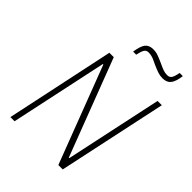

<svg xmlns="http://www.w3.org/2000/svg" viewBox="-253 -1022 1144 1144"><g transform="rotate(45 319.5 -449.5)"><path d="M47 0 193 -688H230L464 -75H468L599 -688H635L488 0H451L217 -613H213L82 0ZM364 -888Q386 -888 405.5 -881Q425 -874 456 -860Q479 -849 495.5 -843Q512 -837 531 -837Q550 -837 559 -851Q568 -865 574 -899H601Q594 -847 576.5 -825.5Q559 -804 524 -804Q503 -804 482.5 -811Q462 -818 433 -831Q428 -833 413 -840.5Q398 -848 384 -851.5Q370 -855 357 -855Q339 -855 330 -841Q321 -827 314 -793H288Q296 -846 312.5 -867Q329 -888 364 -888Z"/></g></svg>

Font: Saira Semi Condensed Thin
Style: Italic
Weight: 100
Width: 4
Italic angle: -12°
Designer: Hector Gatti with collaboration of the Omnibus-Type team
Foundry: Omnibus-Type
Version: Version 1.001; ttfautohint (v1.8)